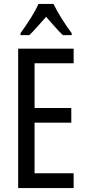

<svg xmlns="http://www.w3.org/2000/svg" viewBox="-20 -963 442 983"><path d="M357 0H73V-714H357V-639H157V-410H345V-335H157V-76H357ZM254 -943Q270 -909 296 -867.5Q322 -826 347 -793V-783H302Q281 -803 260 -827Q239 -851 216 -877Q193 -851 170.5 -825.5Q148 -800 130 -783H85V-793Q112 -830 137.5 -870.5Q163 -911 177 -943Z"/></svg>

Font: Noto Sans Oriya ExtCond
Style: Regular
Weight: 400
Width: 2
Designer: Amélie Bonet and Sol Matas
Foundry: Google LLC
Version: Version 2.006; ttfautohint (v1.8.4.7-5d5b)